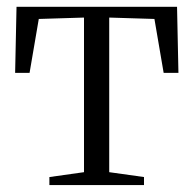

<svg xmlns="http://www.w3.org/2000/svg" viewBox="-20 -532 556 552"><path d="M122 0V-23L221.5 -37V-481.5L91.5 -477.5L65 -322.5H23.5L27.5 -512.5H489L493 -322.5H450.5L424 -477.5L294 -481.5V-37L394 -23V0Z"/></svg>

Font: Merriweather 120pt Light
Style: Regular
Weight: 300
Version: Version 2.100